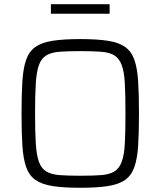

<svg xmlns="http://www.w3.org/2000/svg" viewBox="-20 -881 761 909"><path d="M360 8Q281 8 229.5 0Q178 -8 148 -29Q118 -50 104 -89.5Q90 -129 86 -191Q82 -253 82 -344Q82 -435 86 -497Q90 -559 104 -598.5Q118 -638 148 -659Q178 -680 229.5 -688Q281 -696 360 -696Q439 -696 490.5 -688Q542 -680 572 -659Q602 -638 616 -598.5Q630 -559 634 -497Q638 -435 638 -344Q638 -253 634 -191Q630 -129 616 -89.5Q602 -50 572 -29Q542 -8 490.5 0Q439 8 360 8ZM360 -49Q420 -49 459 -52Q498 -55 521 -69Q544 -83 556 -114.5Q568 -146 571 -201.5Q574 -257 574 -344Q574 -431 571 -486.5Q568 -542 556 -573.5Q544 -605 521 -619Q498 -633 459 -636Q420 -639 360 -639Q301 -639 262 -636Q223 -633 199.5 -619Q176 -605 164.5 -573.5Q153 -542 149.5 -486.5Q146 -431 146 -344Q146 -257 149.5 -201.5Q153 -146 164.5 -114.5Q176 -83 199.5 -69Q223 -55 262 -52Q301 -49 360 -49ZM221 -816V-861H499V-816Z"/></svg>

Font: Saira Thin Light
Style: Regular
Weight: 300
Version: Version 1.101